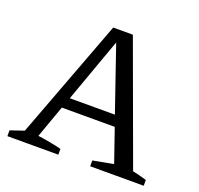

<svg xmlns="http://www.w3.org/2000/svg" viewBox="-115 -774 931 900"><g transform="rotate(20 350.0 -324.0)"><path d="M620 -47Q638 -43 655.5 -38.5Q673 -34 690 -29V0H423V-29L525 -48L468 -213H204L146 -51Q176 -47 205.5 -41.5Q235 -36 264 -29V0H10V-29L78 -52L302 -648H400ZM224 -267H449L339 -587Z"/></g></svg>

Font: Piazzolla
Style: Regular
Weight: 400
Designer: Juan Pablo del Peral
Foundry: Huerta Tipografica
Version: Version 1.330